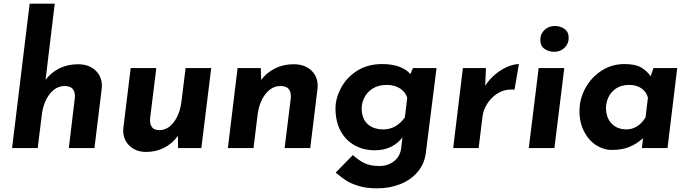

<svg xmlns="http://www.w3.org/2000/svg" viewBox="-20 -809 3766 1049"><path d="M536 -327 496 0H356L389 -275Q394 -339 333 -339Q285 -339 250.5 -294Q216 -249 208 -178L186 0H46L142 -789H279L229 -373Q258 -412 303.5 -435Q349 -458 406 -458Q468 -458 504.5 -421.5Q541 -385 536 -327Z M1134 -437 1080 0H953L952 -67Q923 -26 878.5 -2.5Q834 21 779 21Q723 21 688 -12Q653 -45 653 -97L654 -110L694 -437H834L800 -162Q798 -131 810 -114.5Q822 -98 851 -98Q897 -98 930.5 -143Q964 -188 972 -259L994 -437Z M1715 -327 1675 0H1535L1569 -275Q1571 -306 1557.5 -322.5Q1544 -339 1512 -339Q1464 -339 1429.5 -294Q1395 -249 1387 -178L1365 0H1225L1278 -437H1405L1407 -372Q1436 -412 1482 -435Q1528 -458 1585 -458Q1647 -458 1683.5 -421.5Q1720 -385 1715 -327Z M2365 -437 2307 23Q2300 85 2262.5 129.5Q2225 174 2167 197Q2109 220 2041 220Q1982 220 1939.5 207Q1897 194 1871.5 177.5Q1846 161 1814 134L1908 38Q1938 66 1970.5 82Q2003 98 2054 98Q2099 98 2133 71.5Q2167 45 2172 -2L2179 -59Q2156 -27 2117.5 -7.5Q2079 12 2027 12Q1966 12 1917.5 -15Q1869 -42 1841 -93.5Q1813 -145 1813 -217Q1813 -270 1842 -326.5Q1871 -383 1929 -421Q1987 -459 2068 -459Q2123 -459 2162.5 -444Q2202 -429 2222 -404L2236 -437ZM2205 -275Q2194 -308 2164.5 -326.5Q2135 -345 2093 -345Q2047 -345 2016 -325Q1985 -305 1970.5 -275.5Q1956 -246 1956 -217Q1956 -162 1987.5 -132Q2019 -102 2076 -102Q2110 -102 2140 -119Q2170 -136 2192 -168Z M2631 -340Q2653 -376 2686.5 -403.5Q2720 -431 2754.5 -445Q2789 -459 2815 -459L2791 -319Q2785 -320 2774 -320Q2732 -320 2697.5 -298Q2663 -276 2641.5 -241.5Q2620 -207 2616 -171L2595 0H2456L2509 -437H2635Z M3063 -437 3009 0H2869L2923 -437ZM3012 -667Q3041 -667 3064 -651Q3087 -635 3087 -602Q3087 -570 3064.5 -548Q3042 -526 3007 -526Q2978 -526 2955 -542Q2932 -558 2932 -591Q2932 -623 2954.5 -645Q2977 -667 3012 -667Z M3680 -437 3627 0H3487L3493 -54Q3421 12 3324 10Q3280 11 3239 -14.5Q3198 -40 3172 -89Q3146 -138 3146 -203Q3146 -268 3178 -327Q3210 -386 3266 -422.5Q3322 -459 3392 -459Q3450 -459 3482 -441Q3514 -423 3535 -392L3550 -437ZM3520 -275Q3512 -307 3485 -326Q3458 -345 3418 -345Q3375 -345 3346.5 -326Q3318 -307 3304.5 -278Q3291 -249 3291 -220Q3291 -166 3321.5 -134Q3352 -102 3403 -102Q3433 -102 3460 -118.5Q3487 -135 3507 -168Z"/></svg>

Font: Josefin Sans
Style: Bold Italic
Weight: 700
Italic angle: -7°
Designer: Santiago Orozco
Foundry: Typemade
Version: Version 2.000